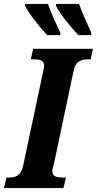

<svg xmlns="http://www.w3.org/2000/svg" viewBox="-40 -964 496 984"><path d="M362 -784H427L428 -797C407 -841 381 -899 365 -944H247V-934C263 -899 326 -820 362 -784ZM202 -784H269V-797C248 -841 221 -899 206 -944H89V-934C104 -899 167 -820 202 -784ZM-20 0H285L298 -54H287C253 -54 228 -58 228 -86C228 -97 233 -111 238 -132L337 -600C347 -653 378 -660 414 -660H425L436 -714H130L118 -660H128C163 -660 186 -656 186 -628C186 -622 185 -611 180 -592L78 -112C67 -61 36 -54 3 -54H-7Z"/></svg>

Font: Noto Serif Condensed Extra
Style: Italic
Weight: 800
Width: 3
Italic angle: -12°
Designer: Monotype Design Team
Foundry: Monotype Imaging Inc.
Version: Version 1.901